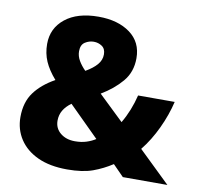

<svg xmlns="http://www.w3.org/2000/svg" viewBox="-81 -809 937 904"><g transform="rotate(10 387.5 -357.0)"><path d="M319 -724Q412 -724 470 -681.5Q528 -639 528 -562Q528 -496 489 -450Q450 -404 391 -369L511 -254Q529 -284 543 -319Q557 -354 566 -391H741Q726 -327 695.5 -262Q665 -197 624 -146L775 0H562L510 -53Q467 -25 419 -7.5Q371 10 297 10Q214 10 156.5 -16.5Q99 -43 68.5 -89.5Q38 -136 38 -195Q38 -266 72.5 -313Q107 -360 170 -395Q135 -435 118.5 -473Q102 -511 102 -556Q102 -631 160 -677.5Q218 -724 319 -724ZM317 -604Q295 -604 275.5 -591.5Q256 -579 256 -548Q256 -525 268.5 -503.5Q281 -482 301 -462Q336 -482 355 -504Q374 -526 374 -553Q374 -580 356.5 -592Q339 -604 317 -604ZM264 -298Q239 -280 226 -258Q213 -236 213 -209Q213 -172 240.5 -149.5Q268 -127 310 -127Q341 -127 365.5 -135Q390 -143 408 -155Z"/></g></svg>

Font: Noto Sans Sinhala ExtraBold
Style: Regular
Weight: 800
Designer: Jelle Bosma - Monotype Design Team
Foundry: Monotype Imaging Inc.
Version: Version 2.006; ttfautohint (v1.8.4.7-5d5b)